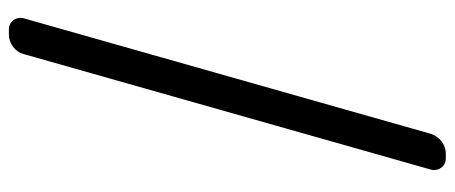

<svg xmlns="http://www.w3.org/2000/svg" viewBox="-314 -522 1019 430"><g transform="rotate(90 195.0 -307.5)"><path d="M46.9 181.6Q33.2 181.6 25.4 170.9Q20.5 164.1 20.5 155.3Q20.5 152.3 21.5 148.4L280.3 -763.7Q285.2 -778.3 297.4 -787.6Q309.6 -796.9 324.2 -796.9H335Q348.6 -796.9 356.4 -786.1Q361.3 -779.3 361.3 -770.5Q361.3 -767.6 360.4 -763.7L101.6 148.4Q97.7 163.1 85 172.4Q72.3 181.6 57.6 181.6Z"/></g></svg>

Font: Gen Jyuu GothicL Medium
Style: Regular
Weight: 500
Designer: [Source Han Sans]
Ryoko NISHIZUKA  (kana & ideographs); Paul D. Hunt (Latin, Greek & Cyrillic); Wenlong ZHANG  (bopomofo
Version: Version 1.002.20150607